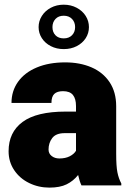

<svg xmlns="http://www.w3.org/2000/svg" viewBox="-20 -811 569 840"><path d="M17.6 0ZM510.7 -8.3V0H336.4Q328.1 -17.1 321.8 -45.4Q300.8 -19 271.5 -4.6Q242.2 9.8 196.3 9.8Q148.4 9.8 107.4 -10.3Q66.4 -30.3 42 -66.7Q17.6 -103 17.6 -149.4Q17.6 -232.4 78.9 -277.6Q140.1 -322.8 267.1 -322.8H312.5V-347.2Q312.5 -378.9 299.1 -395.5Q285.6 -412.1 255.9 -412.1Q230 -412.1 217.5 -400.1Q205.1 -388.2 205.1 -360.8H30.3Q30.3 -413.1 59.1 -453.4Q87.9 -493.7 141.1 -515.9Q194.3 -538.1 265.1 -538.1Q329.6 -538.1 380.1 -516.4Q430.7 -494.6 459.5 -451.4Q488.3 -408.2 488.3 -346.2V-138.7Q488.3 -83.5 493.7 -56.9Q499 -30.3 510.7 -8.3ZM312.5 -151.4V-228.5H263.2Q225.1 -228.5 208.7 -207.3Q192.4 -186 192.4 -156.7Q192.4 -139.2 206.1 -128.4Q219.7 -117.7 239.7 -117.7Q266.1 -117.7 284.9 -127.2Q303.7 -136.7 312.5 -151.4ZM369.1 -692.4Q369.1 -666 355 -644Q340.8 -622.1 315.7 -609.1Q290.5 -596.2 258.8 -596.2Q227.5 -596.2 202.4 -609.1Q177.2 -622.1 163.1 -644Q148.9 -666 148.9 -692.4Q148.9 -718.8 163.1 -741.2Q177.2 -763.7 202.4 -777.1Q227.5 -790.5 258.8 -790.5Q290 -790.5 315.4 -777.1Q340.8 -763.7 355 -741.2Q369.1 -718.8 369.1 -692.4ZM308.6 -692.4Q308.6 -713.9 295.2 -728Q281.7 -742.2 258.8 -742.2Q235.8 -742.2 222.7 -728Q209.5 -713.9 209.5 -692.4Q209.5 -670.4 222.7 -656.7Q235.8 -643.1 258.8 -643.1Q281.7 -643.1 295.2 -657Q308.6 -670.9 308.6 -692.4Z"/></svg>

Font: Heebo Black
Style: Regular
Weight: 900
Designer: Oded Ezer
Foundry: Meir Sadan
Version: Version 2.001; ttfautohint (v1.5.14-ce02) -l 8 -r 50 -G 200 